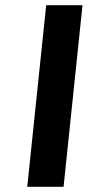

<svg xmlns="http://www.w3.org/2000/svg" viewBox="-20 -720 350 740"><path d="M85 0 158 -700H298L225 0Z"/></svg>

Font: Quantico
Style: Bold Italic
Weight: 700
Italic angle: -12°
Designer: Matt Desmond
Foundry: MADtype
Version: Version 2.002